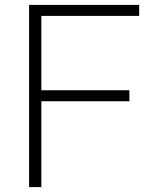

<svg xmlns="http://www.w3.org/2000/svg" viewBox="-20 -765 633 785"><path d="M99 -745H549V-700H149V-396H509V-351H149V0H99Z"/></svg>

Font: Eudoxus Sans ExtraLight
Style: Regular
Weight: 200
Designer: Stijn de Vries
Foundry: tokotype
Version: Version 2.005